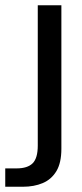

<svg xmlns="http://www.w3.org/2000/svg" viewBox="-85 -545 313 732"><path d="M-65 167V97H-22Q20 97 39.5 77.5Q59 58 59 10V-525H149V22Q149 76 130 107.5Q111 139 78 153Q45 167 2 167Z"/></svg>

Font: Mona Sans Expanded
Style: Regular
Weight: 400
Width: 7
Designer: Deni Anggara
Foundry: GitHub
Version: Version 2.000